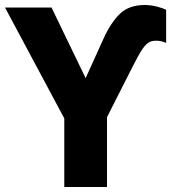

<svg xmlns="http://www.w3.org/2000/svg" viewBox="-20 -744 691 764"><path d="M405.8 0V-277.8L506.8 -477.1C522.9 -508.8 535.6 -532.2 545.9 -547.4C565.9 -577.1 580.1 -582 603 -582C615.7 -582 628.4 -579.1 641.1 -573.2V-705.1C622.1 -714.4 587.9 -724.1 556.2 -724.1C514.2 -724.1 481 -712.4 457 -689C433.1 -665.5 411.6 -633.3 393.1 -592.8L320.8 -433.1L185.1 -713.9H0L235.8 -272.9V0Z"/></svg>

Font: Noto Reveo Sans
Style: Regular
Weight: 800
Designer: Monotype Design Team
Foundry: Monotype Imaging Inc.
Version: Version 2.007